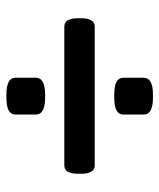

<svg xmlns="http://www.w3.org/2000/svg" viewBox="31 -527 498 600"><g transform="rotate(-90 280.0 -227.0)"><path d="M275 -335Q222 -335 222 -364V-428Q222 -456 275 -456H284Q337 -456 337 -428V-364Q337 -335 284 -335ZM63 -180Q37 -180 37 -223V-232Q37 -275 63 -275H497Q523 -275 523 -232V-223Q523 -180 497 -180ZM275 2Q222 2 222 -27V-91Q222 -119 275 -119H284Q337 -119 337 -91V-27Q337 2 284 2Z"/></g></svg>

Font: Asap SemiBold
Style: Regular
Weight: 600
Designer: Pablo Cosgaya
Foundry: Omnibus-Type
Version: Version 3.001; ttfautohint (v1.8.3)